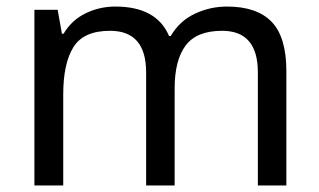

<svg xmlns="http://www.w3.org/2000/svg" viewBox="-20 -566 975 586"><path d="M673 -546Q764 -546 809 -499.5Q854 -453 854 -349V0H767V-345Q767 -472 658 -472Q580 -472 546.5 -427Q513 -382 513 -296V0H426V-345Q426 -472 316 -472Q235 -472 204 -422Q173 -372 173 -278V0H85V-536H156L169 -463H174Q199 -505 241.5 -525.5Q284 -546 332 -546Q458 -546 496 -456H501Q528 -502 574.5 -524Q621 -546 673 -546Z"/></svg>

Font: Go Noto Kurrent-Regular
Style: Regular
Weight: 400
Designer: Monotype Design Team
Foundry: Monotype Imaging Inc.
Version: Version 2.012; ttfautohint (v1.8.4.7-5d5b)